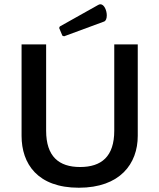

<svg xmlns="http://www.w3.org/2000/svg" viewBox="-20 -868 745 899"><path d="M196 -660H81V-232C81 -101 156 11 349 11C542 11 625 -101 625 -232V-660H515V-256C515 -135 455 -86 355 -86C256 -86 196 -135 196 -256ZM280 -698 467 -767C476 -770 480 -782 480 -796C480 -819 468 -848 450 -848C447 -848 444 -847 440 -845L260 -744L257 -737L272 -701Z"/></svg>

Font: Quattrocento Sans
Style: Bold
Weight: 700
Designer: Pablo Impallari
Foundry: Pablo Impallari, Igino Marini, Brenda Gallo
Version: Version 2.000